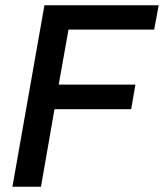

<svg xmlns="http://www.w3.org/2000/svg" viewBox="-20 -706 620 726"><path d="M27 0 148 -686H580L563 -594H239L202 -386H492L476 -293H186L135 0Z"/></svg>

Font: Archivo SemiCondensed Medium
Style: Italic
Weight: 500
Width: 4
Italic angle: -10°
Designer: Hector Gatti
Foundry: Omnibus-Type
Version: Version 2.001